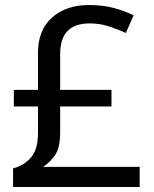

<svg xmlns="http://www.w3.org/2000/svg" viewBox="-20 -743 612 763"><path d="M334 -723Q389 -723 433 -711Q477 -699 511 -682L480 -612Q450 -626 413.5 -638Q377 -650 336 -650Q279 -650 249 -620.5Q219 -591 219 -525V-386H423V-320H219V-216Q219 -155 198 -125.5Q177 -96 151 -80H535V0H32V-74Q75 -85 103 -117Q131 -149 131 -215V-320H35V-386H131V-534Q131 -623 186.5 -673Q242 -723 334 -723Z"/></svg>

Font: Noto Sans Limbu
Style: Regular
Weight: 400
Designer: Monotype Design Team
Foundry: Monotype Imaging Inc.
Version: Version 2.004; ttfautohint (v1.8.4.7-5d5b)